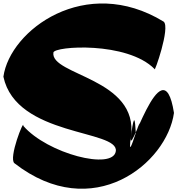

<svg xmlns="http://www.w3.org/2000/svg" viewBox="-99 -1006 1043 1129"><path d="M-79 -555C-4 -201 600 -245 582 -117C566 -3 180 -102 38 -266C44 -312 -51 -75 -14 -46C447 312 883 -46 924 -342C856 -776 642 2 673 -220C709 -479 690 2 721 -220L719 -202C755 -461 640 20 671 -202C719 -547 196 -562 215 -697C220 -735 649 -764 810 -600C806 -569 905 -847 863 -879C404 -1159 -41 -829 -79 -555Z"/></svg>

Font: Chaingun
Style: Ita
Weight: 400
Version: Version 0.91